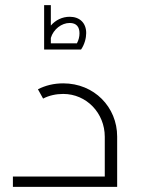

<svg xmlns="http://www.w3.org/2000/svg" viewBox="-20 -724 574 744"><path d="M314 -596C314 -635 289 -659 250 -659C221 -659 195 -646 177 -625V-704H151V-532H294C308 -552 314 -577 314 -596ZM278 -556H177V-577C187 -611 219 -635 250 -635C277 -635 288 -619 288 -595C288 -582 285 -569 278 -556ZM225 -401C189 -401 156 -393 127 -378L147 -342C170 -354 197 -360 225 -360C315 -360 386 -286 386 -194V-40H30V0H434V-195C434 -309 345 -401 225 -401Z"/></svg>

Font: Sulaf Light
Style: Regular
Weight: 300
Designer: Bandar Raffah (Arabic) and Santiago Orozco (Latin)
Foundry: Caramella and Typemade
Version: Version 1.005;PS 001.005;hotconv 1.0.88;makeotf.lib2.5.64775